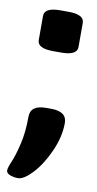

<svg xmlns="http://www.w3.org/2000/svg" viewBox="-88 -561 364 723"><g transform="rotate(10 94.0 -200.0)"><path d="M173 -110Q173 -57 147.5 -0.5Q122 56 89.5 90.5Q57 125 35 125Q19 125 4.5 119.5Q-10 114 -10 103Q-10 93 1 67.5Q12 42 23 -4Q34 -50 34 -110Q34 -154 94 -154H113Q173 -154 173 -110ZM174 -493V-401Q174 -369 114 -369H82Q22 -369 22 -401V-493Q22 -525 82 -525H114Q174 -525 174 -493Z"/></g></svg>

Font: mmAsap
Style: Bold
Weight: 700
Designer: Pablo Cosgaya
Foundry: Omnibus-Type
Version: Version 1.001